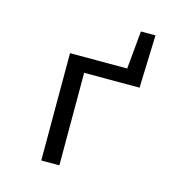

<svg xmlns="http://www.w3.org/2000/svg" viewBox="-99 -749 799 840"><g transform="rotate(15 300.0 -329.0)"><path d="M162 0V-486H421L437 -658H503L495 -419H244V0Z"/></g></svg>

Font: SauceCodePro NFM
Style: Regular
Weight: 400
Monospace: yes
Designer: Paul D. Hunt, Teo Tuominen
Foundry: Adobe
Version: Version 2.042;hotconv 1.1.0;makeotfexe 2.6.0;Nerd Fonts 3.3.